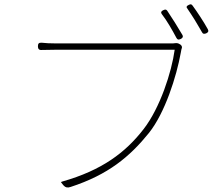

<svg xmlns="http://www.w3.org/2000/svg" viewBox="-20 -851 1020 876"><path d="M778 -748C765 -768 753 -787 743 -802C738 -809 733 -808 726 -805C717 -801 712 -796 718 -787C729 -773 741 -755 753 -735C764 -716 776 -696 785 -678C790 -669 795 -669 804 -673C813 -677 817 -683 812 -692C802 -709 790 -729 778 -748ZM894 -774C882 -793 869 -811 859 -825C854 -832 850 -833 842 -829C831 -824 828 -819 836 -810C846 -796 857 -778 868 -761C879 -742 891 -723 901 -705C905 -696 912 -695 921 -699C930 -703 933 -709 928 -718C918 -736 906 -756 894 -774ZM498 -624C623 -624 750 -624 777 -624C763 -521 710 -359 636 -263C552 -154 444 -74 265 -23C258 -21 257 -20 261 -16L269 -6L271 -4C278 4 288 7 302 2C474 -54 572 -136 660 -245C733 -337 785 -501 805 -611C807 -623 808 -628 810 -633C811 -637 809 -643 804 -647L799 -650C793 -654 786 -655 779 -654C773 -653 768 -653 761 -653C727 -653 270 -653 232 -653C208 -653 189 -654 171 -656C158 -657 153 -653 153 -640C153 -628 158 -622 170 -623C188 -623 206 -624 231 -624C251 -624 374 -624 498 -624Z"/></svg>

Font: GenSenRounded2 TW EL
Style: Regular
Weight: 250
Version: Version 2.100;PS 2.1;hotconv 16.6.51;makeotf.lib2.5.65220 DE